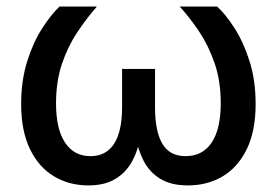

<svg xmlns="http://www.w3.org/2000/svg" viewBox="-20 -561 849 589"><path d="M251 7.8Q191.9 7.8 145.3 -20.3Q98.6 -48.3 71.8 -104Q44.9 -159.7 44.9 -242.2Q44.9 -313.5 63.2 -372.1Q81.5 -430.7 109.1 -473.6Q136.7 -516.6 162.6 -541H277.3Q246.1 -505.4 217 -461.9Q188 -418.5 169.9 -364.7Q151.9 -311 151.9 -243.7Q151.9 -165.5 179.4 -123.8Q207 -82 257.3 -82Q305.7 -82 330.1 -120.1Q354.5 -158.2 354.5 -231.9V-349.6H455.6V-231.9Q455.6 -158.2 478 -120.1Q500.5 -82 549.3 -82Q601.6 -82 629.4 -123.8Q657.2 -165.5 657.2 -243.7Q657.2 -312.5 638.4 -366.9Q619.6 -421.4 590.8 -464.4Q562 -507.3 531.2 -541H646Q671.9 -517.6 699.2 -475.1Q726.6 -432.6 745.4 -373.8Q764.2 -314.9 764.2 -242.2Q764.2 -159.2 737.1 -103.5Q710 -47.9 663.1 -20Q616.2 7.8 556.6 7.8Q504.9 7.8 471.7 -12.5Q438.5 -32.7 420.4 -68.1Q402.3 -103.5 394.5 -149.4H412.1Q404.8 -102.1 385.7 -66.9Q366.7 -31.7 333.7 -12Q300.8 7.8 251 7.8Z"/></svg>

Font: Inter 17pt Medium
Style: Regular
Weight: 500
Version: Version 4.001;git-66647c0bb